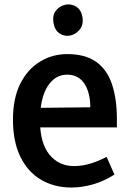

<svg xmlns="http://www.w3.org/2000/svg" viewBox="-20 -825 569 859"><path d="M299 14Q223 14 163.5 -21Q104 -56 71 -124Q38 -192 38 -289Q38 -385 70.5 -450Q103 -515 158.5 -549Q214 -583 281 -583Q361 -583 410 -548.5Q459 -514 481 -448Q503 -382 503 -292V-255H104L106 -342L384 -345Q384 -377 377.5 -403.5Q371 -430 358.5 -449.5Q346 -469 326.5 -480Q307 -491 280 -491Q226 -491 192.5 -438Q159 -385 159 -285Q159 -185 201 -133.5Q243 -82 311 -82Q347 -82 382.5 -92.5Q418 -103 457 -123L492 -44Q445 -14 395.5 0Q346 14 299 14ZM219 -724Q214 -758 231 -778.5Q248 -799 273 -804Q298 -809 320.5 -795.5Q343 -782 349 -748Q354 -714 336.5 -692.5Q319 -671 294 -666Q269 -661 247 -675Q225 -689 219 -724Z"/></svg>

Font: Yaldevi SemiBold
Style: Regular
Weight: 600
Designer: Sol Matas, Rajitha Manaperi, Kosala Senevirathne
Foundry: Mooniak
Version: Version 1.100